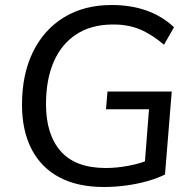

<svg xmlns="http://www.w3.org/2000/svg" viewBox="-20 -740 773 768"><path d="M396 8Q290 8 217 -31Q144 -70 106 -144Q68 -218 68 -321Q68 -443 112 -532.5Q156 -622 236.5 -671Q317 -720 427 -720Q503 -720 565.5 -698Q628 -676 676 -631L636 -561Q587 -603 538.5 -623Q490 -643 428 -642Q344 -641 285 -602.5Q226 -564 195 -493Q164 -422 164 -323Q164 -202 223 -135Q282 -68 403 -68Q447 -68 494.5 -77Q542 -86 583 -103L557 -59L576 -303H404L410 -374H667L640 -42Q610 -27 569.5 -15.5Q529 -4 484 2Q439 8 396 8Z"/></svg>

Font: Muli Medium
Style: Italic
Weight: 500
Italic angle: -4.541°
Designer: Vernon Adams
Foundry: Vernon Adams
Version: Version 2.100; ttfautohint (v1.8.1.43-b0c9)